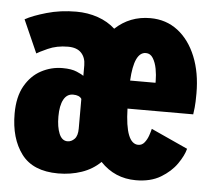

<svg xmlns="http://www.w3.org/2000/svg" viewBox="-43 -559 687 617"><g transform="rotate(5 300.0 -250.5)"><path d="M166 11Q84.5 11 47.2 -38.8Q10 -88.5 10 -168.5Q10 -222.5 30 -257.8Q50 -293 82.2 -310.2Q114.5 -327.5 151 -327.5Q180 -327.5 197.2 -320Q214.5 -312.5 219.5 -308.5V-342.5Q219.5 -367.5 205.2 -382.5Q191 -397.5 162.5 -397.5Q126 -397.5 97.5 -384.5Q69 -371.5 62.5 -367L15.5 -473Q39.5 -486.5 83.8 -499.2Q128 -512 179.5 -512Q216 -512 248.8 -500.8Q281.5 -489.5 305 -468Q352 -512 418 -512Q469 -512 506.8 -483Q544.5 -454 565.5 -402.5Q586.5 -351 586.5 -284Q586.5 -254 584.8 -238.5Q583 -223 582 -216H370Q373 -103 414.5 -103Q426.5 -103 434.5 -113Q442.5 -123 447 -136Q451.5 -149 453.5 -158L572 -104Q566.5 -82 547.8 -55Q529 -28 496.5 -8.5Q464 11 416.5 11Q348.5 11 302 -38Q276.5 -13 241.2 -1Q206 11 166 11ZM370.5 -306.5H452.5V-312.5Q452.5 -331.5 448.8 -351.5Q445 -371.5 436.5 -385.2Q428 -399 413.5 -399Q375.5 -399 370.5 -306.5ZM187 -94.5Q199.5 -94.5 209.5 -104.8Q219.5 -115 219.5 -138.5V-234Q212.5 -245.5 192 -245.5Q172 -245.5 161.5 -226Q151 -206.5 151 -171.5Q151 -137.5 160 -116Q169 -94.5 187 -94.5Z"/></g></svg>

Font: Trispace Condensed
Style: Bold
Weight: 700
Width: 3
Designer: Tyler Finck
Foundry: Etcetera Type Company
Version: Version 1.210; ttfautohint (v1.8.3)